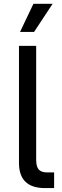

<svg xmlns="http://www.w3.org/2000/svg" viewBox="-20 -962 319 982"><path d="M77.1 -127.9V-727.5H165V-144.5Q165 -109.9 178.2 -95Q191.4 -80.1 221.7 -80.1H256.8V0H210Q143.6 0 110.4 -32.2Q77.1 -64.5 77.1 -127.9ZM150.9 -942.4H249L154.3 -798.8H82.5Z"/></svg>

Font: Inter RS Variable
Style: Regular
Weight: 400
Designer: Rasmus Andersson (customised by Maria Ramos and Noel Pretorius)
Foundry: rsms
Version: Version 3.001;Glyphs 3.2.3 (3260)